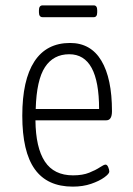

<svg xmlns="http://www.w3.org/2000/svg" viewBox="-20 -689 494 715"><path d="M251 6Q156 6 109.5 -59Q63 -124 63 -258Q63 -391 108 -460Q153 -529 241 -529Q318 -529 357.5 -463Q397 -397 397 -275Q397 -241 376 -241H112Q113 -139 147 -87.5Q181 -36 252 -36Q288 -36 312.5 -46Q337 -56 352 -66Q367 -76 373 -76Q379 -76 383 -66.5Q387 -57 387 -50Q387 -42 368.5 -28.5Q350 -15 319.5 -4.5Q289 6 251 6ZM113 -283H349Q349 -487 238 -487Q179 -487 147.5 -439Q116 -391 113 -283ZM139 -625Q125 -625 125 -643V-651Q125 -669 139 -669H329Q342 -669 342 -651V-643Q342 -625 329 -625Z"/></svg>

Font: Asap Condensed ExtraLight
Style: Regular
Weight: 200
Width: 3
Designer: Pablo Cosgaya
Foundry: Omnibus-Type
Version: Version 3.001; ttfautohint (v1.8.4.7-5d5b)